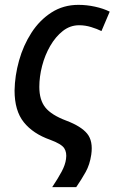

<svg xmlns="http://www.w3.org/2000/svg" viewBox="-20 -569 484 791"><path d="M195 202Q219 166 234 138Q249 110 252 86Q256 59 244.5 41.5Q233 24 187 7Q116 -18 78 -65.5Q40 -113 40 -196Q41 -257 58.5 -319.5Q76 -382 109.5 -434Q143 -486 192 -517.5Q241 -549 303 -549Q337 -549 371.5 -541.5Q406 -534 432 -521L398 -441Q380 -450 355.5 -457.5Q331 -465 306 -465Q269 -465 239 -441.5Q209 -418 187 -380Q165 -342 153.5 -297.5Q142 -253 142 -211Q142 -157 167 -126Q192 -95 253 -72Q314 -49 339 -18.5Q364 12 356 68Q350 109 333 139.5Q316 170 294 202Z"/></svg>

Font: Noto Sans SemiCondensed Medium
Style: Italic
Weight: 500
Width: 4
Italic angle: -12°
Designer: Monotype Design Team
Foundry: Monotype Imaging Inc.
Version: Version 2.013; ttfautohint (v1.8.4.7-5d5b)